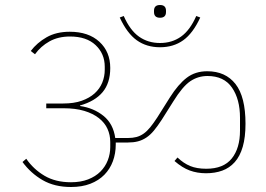

<svg xmlns="http://www.w3.org/2000/svg" viewBox="-20 -814 1063 768"><path d="M620 -743Q596 -743 596 -766V-771Q596 -794 620 -794Q644 -794 644 -771V-766Q644 -743 620 -743ZM620 -625Q566 -625 527 -653Q488 -681 459 -744L475 -750Q500 -693 536 -667.5Q572 -642 620 -642Q668 -642 704 -667.5Q740 -693 765 -750L781 -744Q752 -681 713 -653Q674 -625 620 -625ZM264 -66Q198 -66 150.5 -93.5Q103 -121 70 -166L85 -179Q114 -137 158 -111Q202 -85 264 -85Q303 -85 332.5 -96.5Q362 -108 381.5 -127.5Q401 -147 411 -172.5Q421 -198 421 -226V-246Q421 -274 410 -298.5Q399 -323 375.5 -341.5Q352 -360 317 -370.5Q282 -381 234 -381H165V-400H233Q276 -400 307 -411Q338 -422 358.5 -440.5Q379 -459 389 -483.5Q399 -508 399 -535V-547Q399 -599 362.5 -633.5Q326 -668 260 -668Q213 -668 178 -648.5Q143 -629 120 -597L103 -610Q128 -643 166.5 -665Q205 -687 259 -687Q334 -687 377.5 -647Q421 -607 421 -542Q421 -482 390.5 -445.5Q360 -409 300 -392V-390Q355 -382 394 -350.5Q433 -319 441 -262H492Q511 -262 526 -266Q541 -270 554.5 -279.5Q568 -289 581 -305Q594 -321 609 -344L660 -425Q693 -477 727 -503Q761 -529 809 -529Q882 -529 922 -478Q962 -427 962 -319Q962 -265 951 -227Q940 -189 919 -165.5Q898 -142 869 -131.5Q840 -121 804 -121Q769 -121 739 -132Q709 -143 678 -170L690 -184Q714 -161 740.5 -150Q767 -139 805 -139Q874 -139 907 -180Q940 -221 940 -292V-343Q940 -417 908 -463.5Q876 -510 810 -510Q772 -510 741 -489Q710 -468 673 -408L627 -335Q610 -309 595.5 -291.5Q581 -274 565 -263.5Q549 -253 531.5 -248.5Q514 -244 492 -244H443V-236Q443 -200 431.5 -169Q420 -138 397.5 -115Q375 -92 341.5 -79Q308 -66 264 -66Z"/></svg>

Font: IBM Plex Sans Devanagari Thin
Style: Regular
Weight: 100
Designer: Mike Abbink, Paul van der Laan, Pieter van Rosmalen, Erin McLaughlin
Foundry: Bold Monday
Version: Version 1.1